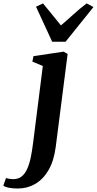

<svg xmlns="http://www.w3.org/2000/svg" viewBox="-142 -854 570 1130"><path d="M186 10.5Q175.5 92 144 146.5Q112.5 201 65.5 228.2Q18.5 255.5 -38.5 255.5Q-65 255.5 -88.2 251.2Q-111.5 247 -122.5 238.5L-106.5 193.5Q-99 196.5 -86.5 198.5Q-74 200.5 -64.5 200.5Q-35 200.5 -15.2 185Q4.5 169.5 17.5 141.2Q30.5 113 38.8 73.5Q47 34 53 -14.5L110 -465.5L48.5 -491.5L55 -523.5L232.5 -550L256 -536.5ZM165 -608.5 70 -814.5 111 -834Q136.5 -804 163 -770.5Q189.5 -737 216.5 -704.5Q255 -737 291 -770Q327 -803 368 -834L408 -812.5L244 -608.5Z"/></svg>

Font: Merriweather 60pt
Style: Bold Italic
Weight: 700
Italic angle: -7.8°
Version: Version 2.101